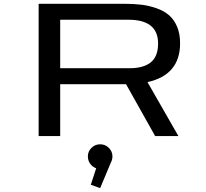

<svg xmlns="http://www.w3.org/2000/svg" viewBox="-20 -720 1090 1016"><path d="M643.5 -274.5H298.5V0H184.5V-700H637Q688 -700 729 -695Q770 -690 809.2 -676Q848.5 -662 874.8 -639.2Q901 -616.5 917 -579Q933 -541.5 933 -491.5Q933 -323.5 760.5 -285.5L924 0H801L647 -274.5ZM298.5 -615.5V-359H666Q739 -359 777.8 -390Q816.5 -421 816.5 -490Q816.5 -615.5 660 -615.5ZM575 107.5Q575 125 566.5 140.5L510 275.5L460.5 257.5L489 170.5Q469.5 163.5 457.2 146.5Q445 129.5 445 107.5Q445 81.5 464 62.5Q483 43.5 510 43.5Q537 43.5 556 62.5Q575 81.5 575 107.5Z"/></svg>

Font: League Mono Extended
Style: Regular
Weight: 400
Width: 9
Designer: Tyler Finck
Foundry: The League of Moveable Type / Tyler Finck
Version: Version 2.210